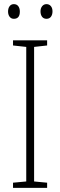

<svg xmlns="http://www.w3.org/2000/svg" viewBox="-20 -909 291 929"><path d="M208 0H43V-25L107 -31V-682L43 -689V-714H208V-689L145 -682V-31L208 -25ZM19 -853Q19 -869 26.5 -879Q34 -889 47 -889Q61 -889 68.5 -879Q76 -869 76 -853Q76 -818 47 -818Q34 -818 26.5 -828Q19 -838 19 -853ZM176 -854Q176 -869 184 -879Q192 -889 205 -889Q218 -889 226 -879.5Q234 -870 234 -854Q234 -838 226.5 -828Q219 -818 205 -818Q191 -818 183.5 -828Q176 -838 176 -854Z"/></svg>

Font: Noto Sans Khmer Condensed ExtraLight
Style: Regular
Weight: 200
Width: 3
Designer: Danh Hong and the Monotype Design Team
Foundry: Monotype Imaging Inc.
Version: Version 2.004; ttfautohint (v1.8.4.7-5d5b)